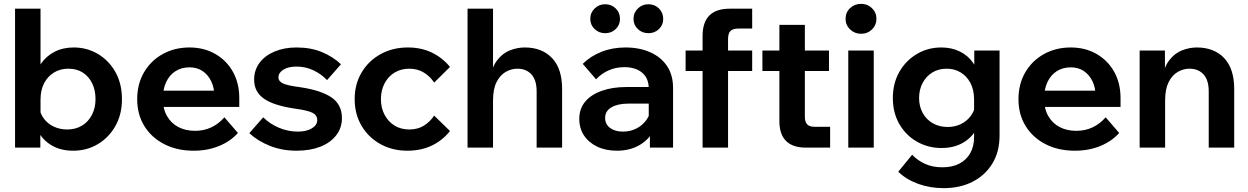

<svg xmlns="http://www.w3.org/2000/svg" viewBox="-20 -765 6468 995"><path d="M189 0H58V-720H190V-347H159Q166 -396 192.5 -435Q219 -474 262.5 -496.5Q306 -519 362 -519Q431 -519 488 -485Q545 -451 578.5 -391Q612 -331 612 -251Q612 -172 578 -112Q544 -52 487 -18Q430 16 359 16Q294 16 247 -12Q200 -40 176 -87.5Q152 -135 155 -192L183 -210Q188 -176 208 -149.5Q228 -123 259.5 -108.5Q291 -94 328 -94Q372 -94 405 -114Q438 -134 456.5 -170Q475 -206 475 -251Q475 -298 457.5 -333.5Q440 -369 409 -389Q378 -409 334 -409Q292 -409 259.5 -389Q227 -369 208.5 -333.5Q190 -298 190 -248V-126L189 -119Z M1143 -157 1213 -76Q1175 -33 1115.5 -8.5Q1056 16 984 16Q897 16 831 -18Q765 -52 728 -112Q691 -172 691 -251Q691 -330 726.5 -390.5Q762 -451 823.5 -485Q885 -519 962 -519Q1037 -519 1095.5 -485.5Q1154 -452 1187 -393Q1220 -334 1220 -256V-250H1091V-264Q1091 -310 1074.5 -344Q1058 -378 1029.5 -397Q1001 -416 962 -416Q921 -416 890 -396.5Q859 -377 841.5 -340.5Q824 -304 824 -254Q824 -201 845.5 -163.5Q867 -126 904.5 -106.5Q942 -87 991 -87Q1081 -87 1143 -157ZM1220 -211H776V-295H1204L1220 -256Z M1272 -75 1344 -157Q1378 -123 1425.5 -103Q1473 -83 1523 -83Q1569 -83 1596.5 -100Q1624 -117 1624 -142Q1624 -168 1599.5 -180.5Q1575 -193 1509 -202Q1399 -218 1348 -253.5Q1297 -289 1297 -352Q1297 -402 1325 -439.5Q1353 -477 1403 -498Q1453 -519 1516 -519Q1591 -519 1648.5 -495Q1706 -471 1747 -432L1675 -350Q1644 -382 1603.5 -401Q1563 -420 1517 -420Q1474 -420 1448.5 -404Q1423 -388 1423 -364Q1423 -343 1448 -332Q1473 -321 1536 -313Q1644 -297 1698 -260Q1752 -223 1752 -153Q1752 -102 1722 -63.5Q1692 -25 1639.5 -4.5Q1587 16 1517 16Q1442 16 1379 -9Q1316 -34 1272 -75Z M2230 -166 2312 -86Q2273 -37 2217.5 -10.5Q2162 16 2091 16Q2013 16 1951 -18.5Q1889 -53 1853.5 -113.5Q1818 -174 1818 -251Q1818 -329 1854 -389.5Q1890 -450 1952.5 -484.5Q2015 -519 2094 -519Q2163 -519 2218 -492.5Q2273 -466 2312 -418L2230 -337Q2209 -369 2176.5 -389Q2144 -409 2101 -409Q2058 -409 2025 -389Q1992 -369 1973 -333Q1954 -297 1954 -251Q1954 -206 1973 -170Q1992 -134 2025 -114Q2058 -94 2101 -94Q2145 -94 2177 -114Q2209 -134 2230 -166Z M2893 0H2761V-291Q2761 -350 2734 -379.5Q2707 -409 2661 -409Q2629 -409 2600 -392Q2571 -375 2553 -339Q2535 -303 2535 -244V0H2403V-720H2535V-347H2518Q2527 -414 2555.5 -451.5Q2584 -489 2622.5 -504Q2661 -519 2699 -519Q2789 -519 2841 -464Q2893 -409 2893 -304Z M3468 0H3348V-101L3342 -117V-306Q3342 -359 3308 -388Q3274 -417 3215 -417Q3172 -417 3134.5 -400.5Q3097 -384 3069 -354L3000 -434Q3040 -474 3097 -496.5Q3154 -519 3221 -519Q3294 -519 3350 -494Q3406 -469 3437 -422.5Q3468 -376 3468 -309ZM3177 16Q3119 16 3075 -5Q3031 -26 3006.5 -63Q2982 -100 2982 -149Q2982 -201 3012 -237.5Q3042 -274 3097.5 -294Q3153 -314 3226 -314H3355V-228H3236Q3182 -228 3149 -209Q3116 -190 3116 -154Q3116 -121 3141.5 -102Q3167 -83 3208 -83Q3247 -83 3279 -99.5Q3311 -116 3331 -145Q3351 -174 3354 -211L3392 -193Q3392 -131 3365 -84Q3338 -37 3289.5 -10.5Q3241 16 3177 16ZM3340 -593Q3308 -593 3285.5 -614.5Q3263 -636 3263 -667Q3263 -699 3285.5 -721Q3308 -743 3340 -743Q3373 -743 3395 -721Q3417 -699 3417 -667Q3417 -636 3395 -614.5Q3373 -593 3340 -593ZM3116 -593Q3084 -593 3061.5 -614.5Q3039 -636 3039 -667Q3039 -699 3061.5 -721Q3084 -743 3116 -743Q3149 -743 3171 -721Q3193 -699 3193 -667Q3193 -636 3171 -614.5Q3149 -593 3116 -593Z M3753 0H3621V-579Q3621 -720 3762 -720H3878V-617H3808Q3778 -617 3765.5 -604.5Q3753 -592 3753 -562ZM3878 -397H3533V-503H3878Z M4282 0H4156Q4088 0 4053.5 -34.5Q4019 -69 4019 -137V-636H4151V-160Q4151 -133 4163 -120.5Q4175 -108 4201 -108H4282ZM4276 -397H3931V-503H4276Z M4508 0H4376V-503H4508ZM4442 -590Q4409 -590 4385.5 -612.5Q4362 -635 4362 -667Q4362 -701 4385.5 -723Q4409 -745 4442 -745Q4476 -745 4499 -722.5Q4522 -700 4522 -667Q4522 -635 4499 -612.5Q4476 -590 4442 -590Z M5160 -62Q5160 21 5123 82Q5086 143 5021 176.5Q4956 210 4870 210Q4799 210 4737.5 187.5Q4676 165 4635 125L4707 37Q4737 68 4775.5 85Q4814 102 4864 102Q4915 102 4951.5 83Q4988 64 5008 29Q5028 -6 5028 -55V-248Q5028 -300 5008.5 -336Q4989 -372 4957 -390.5Q4925 -409 4886 -409Q4843 -409 4811 -389Q4779 -369 4761 -334.5Q4743 -300 4743 -257Q4743 -214 4761.5 -180Q4780 -146 4813.5 -126.5Q4847 -107 4891 -107Q4928 -107 4958.5 -121.5Q4989 -136 5009.5 -162.5Q5030 -189 5035 -224L5064 -206Q5067 -147 5042.5 -100Q5018 -53 4971 -25.5Q4924 2 4859 2Q4790 2 4732.5 -30.5Q4675 -63 4641 -121.5Q4607 -180 4607 -257Q4607 -334 4641 -393Q4675 -452 4732 -485.5Q4789 -519 4858 -519Q4912 -519 4954.5 -498Q4997 -477 5023.5 -438.5Q5050 -400 5057 -347H5029V-503H5160Z M5710 -157 5780 -76Q5742 -33 5682.5 -8.5Q5623 16 5551 16Q5464 16 5398 -18Q5332 -52 5295 -112Q5258 -172 5258 -251Q5258 -330 5293.5 -390.5Q5329 -451 5390.5 -485Q5452 -519 5529 -519Q5604 -519 5662.5 -485.5Q5721 -452 5754 -393Q5787 -334 5787 -256V-250H5658V-264Q5658 -310 5641.5 -344Q5625 -378 5596.5 -397Q5568 -416 5529 -416Q5488 -416 5457 -396.5Q5426 -377 5408.5 -340.5Q5391 -304 5391 -254Q5391 -201 5412.5 -163.5Q5434 -126 5471.5 -106.5Q5509 -87 5558 -87Q5648 -87 5710 -157ZM5787 -211H5343V-295H5771L5787 -256Z M6376 0H6244V-291Q6244 -350 6217 -379.5Q6190 -409 6144 -409Q6112 -409 6083 -392Q6054 -375 6036 -339Q6018 -303 6018 -244V0H5886V-503H6017V-347H6001Q6010 -414 6038.5 -451.5Q6067 -489 6105.5 -504Q6144 -519 6182 -519Q6272 -519 6324 -464Q6376 -409 6376 -304Z"/></svg>

Font: Wix Madefor Display
Style: Bold
Weight: 700
Designer: Dalton Maag Ltd
Foundry: Dalton Maag Ltd
Version: Version 3.100